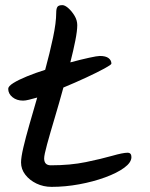

<svg xmlns="http://www.w3.org/2000/svg" viewBox="-20 -725 586 748"><path d="M181 3Q149 3 122 -10Q95 -23 78.5 -44.5Q62 -66 62 -92Q62 -112 71 -150.5Q80 -189 94.5 -239.5Q109 -290 125 -345Q107 -340 93 -336.5Q79 -333 70 -333Q45 -333 28.5 -346.5Q12 -360 12 -379Q12 -389 32 -401.5Q52 -414 85 -427.5Q118 -441 156 -453Q174 -519 186.5 -578Q199 -637 199 -675Q199 -691 203.5 -698Q208 -705 223 -705Q233 -705 246.5 -693Q260 -681 270.5 -663.5Q281 -646 281 -627Q281 -605 273.5 -567Q266 -529 254 -482Q295 -493 327 -500Q359 -507 369 -507Q392 -507 403 -498.5Q414 -490 414 -477Q414 -473 386.5 -458Q359 -443 316 -423Q273 -403 227 -384Q210 -322 192.5 -263.5Q175 -205 163.5 -163Q152 -121 152 -108Q152 -81 178 -81Q254 -81 314.5 -93.5Q375 -106 417 -118Q459 -130 477 -130Q492 -130 492 -113Q492 -92 464 -71.5Q436 -51 389.5 -34Q343 -17 288.5 -7Q234 3 181 3Z"/></svg>

Font: Solitreo
Style: Regular
Weight: 400
Designer: Nathan Gross, Bryan Kirschen, Binghamton University
Foundry: Eli Heuer
Version: Version 1.100; ttfautohint (v1.8.4.7-5d5b)